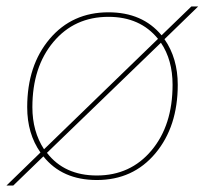

<svg xmlns="http://www.w3.org/2000/svg" viewBox="-36 -547 632 593"><path d="M576 -527 472 -426Q513 -367 513 -285Q513 -156 444 -73.5Q375 9 263 9Q156 9 98 -64L5 26H-16L89 -76Q48 -134 48 -216Q48 -345 117.5 -427Q187 -509 299 -509Q404 -509 463 -438L555 -527ZM64 -216Q64 -141 100 -86L452 -427Q397 -495 299 -495Q194 -495 129 -417.5Q64 -340 64 -216ZM497 -285Q497 -362 461 -415L109 -75Q163 -5 263 -5Q367 -5 432 -82.5Q497 -160 497 -285Z"/></svg>

Font: Elaine Sans Thin
Style: Italic
Weight: 250
Italic angle: -13°
Designer: Wei Huang
Foundry: Wei Huang
Version: Version 2.001;December 24, 2019;FontCreator 12.0.0.2547 64-b